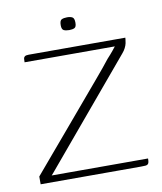

<svg xmlns="http://www.w3.org/2000/svg" viewBox="-69 -624 575 681"><g transform="rotate(-10 218.5 -283.5)"><path d="M67 -24H414Q414 -16 413 -11Q412 -6 409 -3.5Q406 -1 400.5 -0.5Q395 0 384 0H23V-28Q23 -28 39.5 -47.5Q56 -67 84 -100Q112 -133 146 -173Q180 -213 215 -254.5Q250 -296 281.5 -333Q313 -370 334 -397Q347 -411 355.5 -421.5Q364 -432 367 -436H42Q42 -444 42.5 -449Q43 -454 47 -457Q51 -460 61 -460H409Q409 -459 408.5 -453.5Q408 -448 406.5 -440.5Q405 -433 400.5 -424Q396 -415 389 -407L74 -32ZM218 -521Q206 -521 198.5 -524.5Q191 -528 191 -543Q191 -560 198.5 -563.5Q206 -567 218 -567Q230 -567 237 -563Q244 -559 244 -543Q244 -528 237 -524.5Q230 -521 218 -521Z"/></g></svg>

Font: Genos ExtraLight
Style: Regular
Weight: 250
Designer: Robert E. Leuschke
Foundry: Robert E. Leuschke
Version: Version 1.010